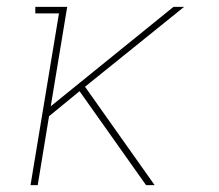

<svg xmlns="http://www.w3.org/2000/svg" viewBox="-20 -540 640 560"><path d="M431 0H406L212 -274L123 -201L90 0H69L152 -501H83V-520H176L128 -230L486 -520H517L228 -287Z"/></svg>

Font: Iosevka HT Thin Extended
Style: Italic
Weight: 100
Width: 7
Italic angle: -9°
Monospace: yes
Designer: Belleve Invis
Foundry: Belleve Invis
Version: Version 32.3.0; ttfautohint (v1.8.4)